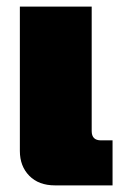

<svg xmlns="http://www.w3.org/2000/svg" viewBox="-20 -560 380 580"><path d="M146 0Q97 0 68.5 -29Q40 -58 40 -104V-540H257V-164Q257 -136 285 -136H320V0Z"/></svg>

Font: Kanit ExtraBold
Style: Regular
Weight: 800
Designer: Katatrad Team
Foundry: CadsonDemak
Version: Version 2.000; ttfautohint (v1.8.3)